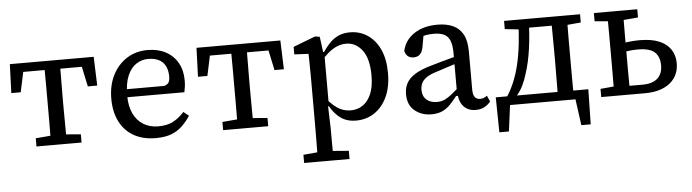

<svg xmlns="http://www.w3.org/2000/svg" viewBox="-46 -696 4036 1120"><g transform="rotate(-5 1972.0 -136.0)"><path d="M29 -323 35 -492H526L532 -323H477L444 -478L489 -440H71L117 -478L84 -323ZM148 0V-48L266 -58H294L412 -48V0ZM234 0Q234 -31 234.5 -68Q235 -105 235 -144.5Q235 -184 235 -218V-274Q235 -309 235 -348Q235 -387 234.5 -424.5Q234 -462 234 -492H327Q326 -462 326 -424.5Q326 -387 325.5 -348Q325 -309 325 -274V-218Q325 -184 325.5 -144.5Q326 -105 326 -68Q326 -31 327 0Z M846 12Q771 12 717.5 -18.5Q664 -49 635.5 -105.5Q607 -162 607 -239Q607 -317 637 -376.5Q667 -436 720 -470Q773 -504 841 -504Q902 -504 947 -480.5Q992 -457 1017.5 -413Q1043 -369 1043 -308Q1043 -289 1040.5 -270.5Q1038 -252 1035 -240H660V-287H922Q943 -294 949 -307Q955 -320 955 -337Q955 -376 941.5 -401.5Q928 -427 902.5 -439.5Q877 -452 841 -452Q803 -452 771 -431Q739 -410 720 -365.5Q701 -321 701 -249Q701 -188 721.5 -144.5Q742 -101 779.5 -78Q817 -55 867 -55Q920 -55 955.5 -74.5Q991 -94 1019 -126L1050 -101Q1028 -68 1001 -42Q974 -16 937 -2Q900 12 846 12Z M1122 -323 1128 -492H1619L1625 -323H1570L1537 -478L1582 -440H1164L1210 -478L1177 -323ZM1241 0V-48L1359 -58H1387L1505 -48V0ZM1327 0Q1327 -31 1327.5 -68Q1328 -105 1328 -144.5Q1328 -184 1328 -218V-274Q1328 -309 1328 -348Q1328 -387 1327.5 -424.5Q1327 -462 1327 -492H1420Q1419 -462 1419 -424.5Q1419 -387 1418.5 -348Q1418 -309 1418 -274V-218Q1418 -184 1418.5 -144.5Q1419 -105 1419 -68Q1419 -31 1420 0Z M1695 232V184L1809 174H1837L1961 184V232ZM1776 232Q1777 199 1777 166.5Q1777 134 1777.5 101.5Q1778 69 1778 36V-267Q1778 -293 1777.5 -315Q1777 -337 1777 -357.5Q1777 -378 1776 -400L1693 -404V-448L1823 -498L1850 -493L1862 -401L1868 -399V-87L1863 -84L1867 44Q1867 74 1867 106Q1867 138 1867.5 169Q1868 200 1868 232ZM2019 12Q1984 12 1957 1Q1930 -10 1908 -32Q1886 -54 1867 -86H1829L1834 -156Q1874 -103 1911 -76.5Q1948 -50 1993 -50Q2032 -50 2063 -70.5Q2094 -91 2112.5 -133.5Q2131 -176 2131 -242Q2131 -341 2093.5 -390.5Q2056 -440 1999 -440Q1971 -440 1945 -429Q1919 -418 1892 -395Q1865 -372 1833 -335L1829 -403H1867Q1888 -434 1910.5 -456.5Q1933 -479 1961.5 -491.5Q1990 -504 2027 -504Q2084 -504 2129.5 -474Q2175 -444 2201.5 -387Q2228 -330 2228 -248Q2228 -166 2200.5 -108Q2173 -50 2126 -19Q2079 12 2019 12Z M2460 14Q2403 14 2362.5 -19Q2322 -52 2322 -116Q2322 -153 2337.5 -181Q2353 -209 2388.5 -231Q2424 -253 2485 -270Q2514 -279 2542.5 -286.5Q2571 -294 2599.5 -302Q2628 -310 2656 -318V-277Q2620 -266 2584 -254.5Q2548 -243 2512 -231Q2471 -219 2450 -203.5Q2429 -188 2421.5 -170.5Q2414 -153 2414 -133Q2414 -96 2437 -75.5Q2460 -55 2498 -55Q2523 -55 2543 -64Q2563 -73 2586 -91.5Q2609 -110 2640 -137L2647 -80H2612Q2592 -54 2571.5 -32.5Q2551 -11 2524.5 1.5Q2498 14 2460 14ZM2719 11Q2676 11 2649.5 -17Q2623 -45 2621 -100L2619 -102V-331Q2619 -377 2608 -404Q2597 -431 2573.5 -442Q2550 -453 2514 -453Q2489 -453 2466 -449Q2443 -445 2418 -434L2458 -474L2442 -384Q2437 -354 2423 -340Q2409 -326 2386 -326Q2362 -326 2349.5 -338.5Q2337 -351 2334 -368Q2347 -430 2402 -467Q2457 -504 2540 -504Q2592 -504 2630 -487Q2668 -470 2688.5 -432.5Q2709 -395 2709 -331V-109Q2709 -78 2720 -64.5Q2731 -51 2751 -51Q2764 -51 2773.5 -55.5Q2783 -60 2791 -66L2807 -31Q2792 -12 2770.5 -0.5Q2749 11 2719 11Z M3344 0H2882L2926 -38L2901 153H2845L2842 -52H3384L3380 153H3325L3299 -38ZM3203 0Q3204 -31 3204 -68Q3204 -105 3204.5 -144.5Q3205 -184 3205 -218V-274Q3205 -309 3204.5 -348Q3204 -387 3204 -424.5Q3204 -462 3203 -492H3296Q3296 -462 3295.5 -424.5Q3295 -387 3295 -348Q3295 -309 3295 -274V-218Q3295 -184 3295 -144.5Q3295 -105 3295.5 -68Q3296 -31 3296 0ZM2929 -444V-492H3035V-434H3020ZM3250 -434V-492H3374V-444L3266 -434ZM2899 -37Q2927 -77 2947.5 -124.5Q2968 -172 2981.5 -228Q2995 -284 3002.5 -350Q3010 -416 3012 -492H3073Q3071 -398 3059.5 -317Q3048 -236 3027 -173Q3016 -136 3001.5 -106.5Q2987 -77 2966 -52V-12ZM3035 -440V-492H3233V-440Z M3595 0V-51H3701Q3760 -51 3789.5 -78Q3819 -105 3819 -154Q3819 -205 3790 -231.5Q3761 -258 3692 -258Q3661 -258 3633 -254Q3605 -250 3586 -245V-298Q3607 -303 3640.5 -307Q3674 -311 3707 -311Q3775 -311 3820 -292.5Q3865 -274 3888 -239.5Q3911 -205 3911 -159Q3911 -123 3898 -94Q3885 -65 3859.5 -44Q3834 -23 3797 -11.5Q3760 0 3711 0ZM3532 0Q3532 -31 3532.5 -68Q3533 -105 3533 -144.5Q3533 -184 3533 -218V-274Q3533 -309 3533 -348Q3533 -387 3532.5 -424.5Q3532 -462 3532 -492H3625Q3625 -462 3624.5 -424Q3624 -386 3624 -347Q3624 -308 3624 -273V-218Q3624 -184 3624 -144.5Q3624 -105 3624.5 -68Q3625 -31 3625 0ZM3455 -444V-492H3709V-444L3594 -434H3566ZM3455 0V-48L3566 -58H3578V0Z"/></g></svg>

Font: Source Serif 4
Style: Regular
Weight: 400
Designer: Frank Grießhammer
Foundry: Adobe Systems Incorporated
Version: Version 4.004;hotconv 1.0.116;makeotfexe 2.5.65601